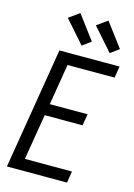

<svg xmlns="http://www.w3.org/2000/svg" viewBox="-143 -1051 786 1123"><g transform="rotate(15 250.5 -489.0)"><path d="M16 0 137 -735H501L490 -665H205L164 -417H393L381 -347H152L106 -70H391L380 0ZM425 -796 305 -932 369 -978 477 -834ZM255 -796 135 -932 199 -978 307 -834Z"/></g></svg>

Font: Iosevka SS18
Style: Italic
Weight: 400
Italic angle: -9°
Monospace: yes
Designer: Belleve Invis
Foundry: Belleve Invis
Version: Version 25.1.1; ttfautohint (v1.8.4)